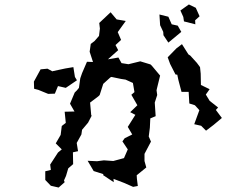

<svg xmlns="http://www.w3.org/2000/svg" viewBox="-20 -829 1040 861"><path d="M805 -733 856 -720 855 -738 875 -756 858 -794 827 -809 789 -782 802 -753ZM132 -463 133 -431 152 -426 196 -408 226 -409 240 -443 275 -435 325 -469 316 -484 309 -528 273 -522 217 -510 215 -509 193 -521 162 -518ZM183 -22 208 4 243 12 270 -12 267 -20 276 -40 286 -74 308 -93 307 -146 330 -151 324 -188 345 -226 348 -247 375 -279 391 -310 389 -313 384 -369 421 -397 427 -403 443 -453 475 -482 480 -484 523 -475 543 -472 576 -457 583 -416 569 -404 596 -357 564 -326 587 -314 553 -260 573 -226 539 -209 529 -195 553 -159 536 -120 488 -107 446 -110 415 -106 373 -108 400 -62 444 -48 442 -44 490 -12 489 -27 536 -9 577 9 598 5 594 -27 593 -43 636 -78 628 -107V-139L657 -194L647 -217L652 -256L654 -298L678 -308L674 -369L685 -403L682 -424L684 -433L698 -490L662 -533L655 -540L609 -554L556 -541L525 -546L511 -571L464 -563L510 -604L498 -627L523 -650L508 -685L544 -735L503 -742L476 -774L425 -726L428 -701L424 -668L404 -645L387 -632L382 -597L397 -551L370 -552L348 -501L340 -478L334 -435L325 -424L315 -414L294 -364L314 -329L270 -328L275 -278L257 -264L252 -224L230 -186L257 -159L240 -145L205 -91L208 -67L183 -61ZM695 -764 698 -716 712 -686 713 -671 735 -638 793 -686 777 -714 750 -720 735 -754ZM732 -572 743 -542 767 -495 775 -494 780 -470 794 -417H826L829 -365L854 -357L874 -335L851 -272L882 -265L904 -243L938 -269L975 -300L948 -336L958 -347L920 -377L903 -405L920 -429L881 -448L880 -499L877 -528L863 -547L833 -580L825 -585L796 -631L771 -612Z"/></svg>

Font: チョークS
Style: Regular
Weight: 400
Designer: [Stick] Fontworks Inc.
Foundry: [Stick] Fontworks Inc.
Version: Version 1.200;FEAKit 1.0